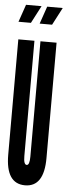

<svg xmlns="http://www.w3.org/2000/svg" viewBox="-61 -946 373 985"><g transform="rotate(5 125.0 -453.5)"><path d="M107 8Q205 8 205 -141V-735H122V-141Q122 -97 107 -97Q91 -97 91 -141V-735H8V-141Q8 8 107 8ZM110 -825H174L221 -915H141ZM1 -825H65L112 -915H32Z"/></g></svg>

Font: League Gothic Condensed
Style: Regular
Weight: 400
Width: 3
Designer: The League of Moveable Type
Version: Version 1.600; ttfautohint (v1.8.3)